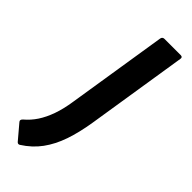

<svg xmlns="http://www.w3.org/2000/svg" viewBox="-284 -520 742 742"><g transform="rotate(45 87.5 -148.5)"><path d="M105 -480.5Q107 -491.7 118.1 -491.7H206.5Q217.9 -491.7 215.9 -480.5L150.7 -67.2Q140.6 -3.8 123.8 45Q107 93.8 80.2 130.3Q53.5 166.8 11.9 193.3Q4.5 197.6 -1.5 190.9L-51.5 131.8Q-58.2 124.3 -48.5 115.3Q-25.2 95.7 -8.2 69.9Q8.8 44 21.1 9.4Q33.4 -25.3 40.1 -70.1Z"/></g></svg>

Font: Sofia Sans Semi Condensed
Style: Italic
Weight: 400
Italic angle: -9°
Designer: Botio Nikoltchev, Ani Petrova
Foundry: lettersoup
Version: Version 4.101